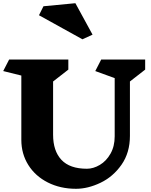

<svg xmlns="http://www.w3.org/2000/svg" viewBox="-21 -1157 939 1197"><path d="M789 -649V-310Q789 -205 736.5 -130Q684 -55 605.5 -17.5Q527 20 453 20Q355 20 277 -19.5Q199 -59 155.5 -128.5Q112 -198 112 -285V-686L-1 -714L36 -786H405V-723L310 -649V-317Q310 -216 362 -160.5Q414 -105 521 -105Q561 -105 601.5 -129Q642 -153 668 -199Q694 -245 694 -307V-670L573 -714L610 -786H884V-723ZM493 -912 222 -1062 250 -1118 449 -1137 556 -941Z"/></svg>

Font: Inknut Antiqua ExtraBold
Style: Regular
Weight: 800
Designer: Claus Eggers Sørensen
Foundry: Claus Eggers Sørensen
Version: Version 1.003; ttfautohint (v1.8.2) -l 8 -r 50 -G 200 -x 14 